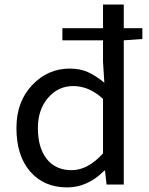

<svg xmlns="http://www.w3.org/2000/svg" viewBox="-20 -816 659 849"><path d="M435.5 -137.7V-378.9Q374 -435.5 303.7 -435.5Q237.3 -435.5 192.4 -383.3Q147.5 -331.1 147.5 -250Q147.5 -163.1 186.5 -113.3Q225.6 -63.5 296.9 -63.5Q368.2 -63.5 435.5 -137.7ZM609.4 -691.4V-643.6L527.3 -637.7V0H451.2L444.3 -61.5H441.4Q367.2 12.7 277.3 12.7Q174.8 12.7 113.8 -57.1Q52.7 -127 52.7 -250Q52.7 -366.2 122.1 -439.5Q191.4 -512.7 288.1 -512.7Q333 -512.7 367.7 -497.6Q402.3 -482.4 441.4 -450.2L435.5 -543V-637.7H255.9V-691.4H435.5V-795.9H527.3V-691.4Z"/></svg>

Font: Gen Shin Gothic Regular
Style: Regular
Weight: 400
Designer: [Source Han Sans]
Ryoko NISHIZUKA  (kana & ideographs); Paul D. Hunt (Latin, Greek & Cyrillic); Wenlong ZHANG  (bopomofo
Version: Version 1.002.20150607